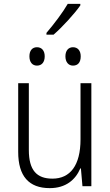

<svg xmlns="http://www.w3.org/2000/svg" viewBox="-20 -962 570 992"><path d="M220 -792V-783H257C302 -822 365 -891 395 -934V-942H330C304 -897 260 -839 220 -792ZM357 -623C383 -623 397 -640 397 -671C397 -700 382 -718 357 -718C334 -718 318 -701 318 -671C318 -641 334 -623 357 -623ZM171 -623C196 -623 211 -641 211 -671C211 -700 196 -718 171 -718C147 -718 132 -701 132 -671C132 -641 147 -623 171 -623ZM237 10C320 10 370 -33 395 -92H398L406 0H452V-532H396V-242C396 -108 343 -39 251 -39C170 -39 129 -82 129 -187V-532H74V-177C74 -52 129 10 237 10Z"/></svg>

Font: Noto Sans Mono Condensed Light
Style: Regular
Weight: 300
Width: 3
Designer: Monotype Design Team
Foundry: Monotype Imaging Inc.
Version: Version 2.014